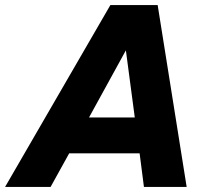

<svg xmlns="http://www.w3.org/2000/svg" viewBox="-46 -735 829 755"><path d="M-26 0 388 -715H574L688 0H520L503 -132H226L153 0ZM304 -273H484L449 -537Z"/></svg>

Font: Wix Madefor Text ExtraBold
Style: Italic
Weight: 800
Italic angle: -12°
Designer: Dalton Maag Ltd
Foundry: Dalton Maag Ltd
Version: Version 3.100